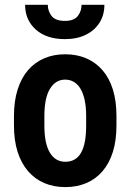

<svg xmlns="http://www.w3.org/2000/svg" viewBox="-20 -762 539 792"><path d="M37.6 -244.6V-283.2Q37.6 -345.2 52.7 -392.8Q67.9 -440.4 95.7 -472.7Q123.5 -504.9 162.4 -521.5Q201.2 -538.1 248.5 -538.1Q296.9 -538.1 335.7 -521.5Q374.5 -504.9 402.6 -472.7Q430.7 -440.4 445.6 -392.8Q460.4 -345.2 460.4 -283.2V-244.6Q460.4 -182.6 445.6 -135.3Q430.7 -87.9 402.6 -55.4Q374.5 -22.9 335.7 -6.6Q296.9 9.8 249.5 9.8Q202.1 9.8 163.3 -6.6Q124.5 -22.9 96.2 -55.4Q67.9 -87.9 52.7 -135.3Q37.6 -182.6 37.6 -244.6ZM163.1 -283.2V-244.6Q163.1 -206.1 168.9 -178Q174.8 -149.9 186.3 -131.3Q197.8 -112.8 213.6 -103.8Q229.5 -94.7 249.5 -94.7Q271 -94.7 287.1 -103.8Q303.2 -112.8 314 -131.3Q324.7 -149.9 330.1 -178Q335.4 -206.1 335.4 -244.6V-283.2Q335.4 -320.8 329.3 -349.1Q323.2 -377.4 312 -396Q300.8 -414.6 284.7 -424.1Q268.6 -433.6 248.5 -433.6Q229 -433.6 213.4 -424.1Q197.8 -414.6 186.3 -396Q174.8 -377.4 168.9 -349.1Q163.1 -320.8 163.1 -283.2ZM316.4 -742.2H410.6Q410.6 -700.2 390.6 -668.5Q370.6 -636.7 334.2 -618.7Q297.9 -600.6 247.6 -600.6Q171.9 -600.6 127.7 -640.1Q83.5 -679.7 83.5 -742.2H177.2Q177.2 -715.8 193.1 -695.8Q209 -675.8 247.6 -675.8Q285.2 -675.8 300.8 -695.8Q316.4 -715.8 316.4 -742.2Z"/></svg>

Font: Roboto Condensed SemiBold
Style: Regular
Weight: 600
Designer: Christian Robertson
Foundry: Google
Version: Version 3.008; 2023